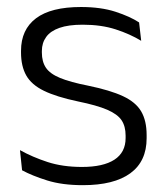

<svg xmlns="http://www.w3.org/2000/svg" viewBox="-20 -518 475 548"><path d="M216.5 10.5Q157.5 10.5 114.5 -3Q71.5 -16.5 43 -32L37 -89.5Q73 -69.5 116 -55.5Q159 -41.5 214 -41.5Q274.5 -41.5 306.5 -62.2Q338.5 -83 338.5 -124V-131Q338.5 -157.5 327 -174.8Q315.5 -192 286 -204.8Q256.5 -217.5 202.5 -228.5Q141 -241.5 105.5 -258.8Q70 -276 55 -302.5Q40 -329 40 -368V-373Q40 -433.5 82.8 -465.8Q125.5 -498 211 -498Q268 -498 309.5 -484.5Q351 -471 377 -454L383 -401.5Q351 -421 310 -434.2Q269 -447.5 216 -447.5Q175.5 -447.5 149.8 -438.5Q124 -429.5 111.8 -412.5Q99.5 -395.5 99.5 -372.5V-368Q99.5 -342 111 -324.8Q122.5 -307.5 151.5 -295.5Q180.5 -283.5 231.5 -273.5Q294.5 -260.5 331 -243.5Q367.5 -226.5 383 -200Q398.5 -173.5 398.5 -132.5V-123.5Q398.5 -57.5 352 -23.5Q305.5 10.5 216.5 10.5Z"/></svg>

Font: Anek Devanagari Medium Light
Style: Regular
Weight: 300
Version: Version 1.003